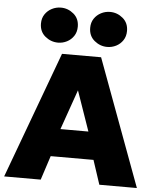

<svg xmlns="http://www.w3.org/2000/svg" viewBox="-62 -1005 860 1057"><g transform="rotate(5 368.0 -476.5)"><path d="M1 0 259.5 -700H475.5L734.5 0H527L483 -133.5H246.5L203 0ZM287 -286.5H441.5L364.5 -507.5ZM232 -759.5Q192.5 -759.5 161 -785.5Q129.5 -811.5 129.5 -856.5Q129.5 -886 144 -907.5Q158.5 -929 181.8 -941Q205 -953 232 -953Q271 -953 302 -927Q333 -901 333 -856.5Q333 -826.5 318.5 -804.8Q304 -783 280.8 -771.2Q257.5 -759.5 232 -759.5ZM503.5 -759.5Q464.5 -759.5 433 -785.5Q401.5 -811.5 401.5 -856.5Q401.5 -886 416 -907.5Q430.5 -929 453.8 -941Q477 -953 503.5 -953Q543 -953 574 -927Q605 -901 605 -856.5Q605 -826.5 590.5 -804.8Q576 -783 552.8 -771.2Q529.5 -759.5 503.5 -759.5Z"/></g></svg>

Font: Geologica Cursive ExtraBold
Style: Regular
Weight: 800
Designer: Sindre Bremnes, Frode Helland
Foundry: Monokrom Skriftforlag AS
Version: Version 1.010;gftools[0.9.28]